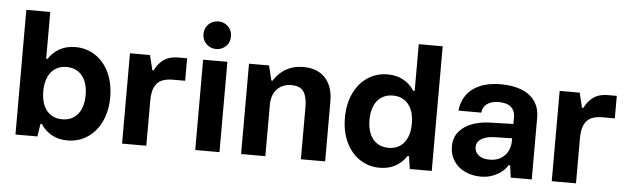

<svg xmlns="http://www.w3.org/2000/svg" viewBox="-48 -936 3672 1122"><g transform="rotate(5 1787.5 -375.0)"><path d="M208.8 -730V-435.4H68.4V-730ZM217.5 -73H208.8L197.3 1.3H68.6V-264.5L140.1 -269.3L208.5 -264.5Q208.5 -214.6 224.3 -180Q240.1 -145.5 267.9 -128.3Q295.6 -111 332 -111Q372 -111 400.1 -129.9Q428.3 -148.8 442.8 -183.4Q457.2 -218.1 457.2 -264.5L536.9 -269.3L601.2 -264.5Q601.2 -183.1 571.8 -121Q542.4 -58.9 490.6 -24.8Q438.9 9.4 373.6 9.4Q321.1 9.4 281.1 -12.9Q241.1 -35.3 217.5 -73ZM601.2 -264.5 536.9 -259.6 457.2 -264.5Q457.2 -310.8 442.8 -345.5Q428.3 -380.1 400.1 -399Q372 -417.9 332 -417.9Q295.6 -417.9 267.9 -400.6Q240.1 -383.4 224.3 -348.9Q208.5 -314.4 208.5 -264.5L140.1 -259.6L68.6 -264.5V-530.2H197.3L208.8 -455.9H217.5Q241.1 -493.7 281.1 -516Q321.1 -538.3 373.6 -538.3Q438.9 -538.3 490.6 -504.2Q542.4 -470 571.8 -407.9Q601.2 -345.8 601.2 -264.5Z M827.9 -442.8H840.3Q855.6 -473.1 875.7 -492.5Q895.8 -511.9 920.7 -520.9Q945.6 -529.9 977.9 -529.9H1029.1V-398H958.3Q916.9 -398 890.3 -385.6Q863.7 -373.1 849.9 -343.7Q836.1 -314.2 836.1 -263.6ZM832.6 -443.1 836.1 -302.4V0H693.8V-529.9H811.4Z M1265.3 -529.9V0H1123V-529.9ZM1112 -679.6Q1112 -703 1122.9 -721.3Q1133.9 -739.6 1152.4 -750Q1170.8 -760.4 1192.9 -760.4Q1214.9 -760.4 1233.3 -750Q1251.7 -739.7 1262.5 -721.4Q1273.2 -703 1273.2 -679.6Q1273.2 -656.2 1262.5 -637.7Q1251.7 -619.3 1233.3 -609Q1214.9 -598.6 1192.9 -598.6Q1170.8 -598.6 1152.4 -609Q1133.9 -619.3 1122.9 -637.7Q1112 -656.2 1112 -679.6Z M1530.9 -443.1 1534.4 -302.4V0H1392.1V-529.9H1509.7ZM1649.5 -426.9Q1617.6 -426.9 1591.6 -412.9Q1565.5 -398.9 1550 -370.8Q1534.4 -342.7 1534.4 -302.4L1530.9 -443.1H1538.3Q1556.6 -472.9 1582.1 -494.4Q1607.5 -515.8 1640.1 -527.1Q1672.7 -538.5 1712 -538.5Q1764.1 -538.5 1803 -517.6Q1841.9 -496.8 1863.5 -454.8Q1885.1 -412.8 1885.1 -352V0H1742.8V-310.5Q1742.8 -364.7 1722.7 -395.8Q1702.6 -426.9 1649.5 -426.9Z M2370.4 -730V-435.4H2510.8V-730ZM2361.7 -73H2370.4L2381.9 1.3H2510.6V-264.5L2439.1 -269.3L2370.7 -264.5Q2370.7 -214.6 2354.9 -180Q2339.1 -145.5 2311.3 -128.3Q2283.6 -111 2247.2 -111Q2207.2 -111 2179.1 -129.9Q2150.9 -148.8 2136.4 -183.4Q2122 -218.1 2122 -264.5L2042.3 -269.3L1978 -264.5Q1978 -183.1 2007.4 -121Q2036.8 -58.9 2088.6 -24.8Q2140.3 9.4 2205.6 9.4Q2258.1 9.4 2298.1 -12.9Q2338.1 -35.3 2361.7 -73ZM1978 -264.5 2042.3 -259.6 2122 -264.5Q2122 -310.8 2136.4 -345.5Q2150.9 -380.1 2179.1 -399Q2207.2 -417.9 2247.2 -417.9Q2283.6 -417.9 2311.3 -400.6Q2339.1 -383.4 2354.9 -348.9Q2370.7 -314.4 2370.7 -264.5L2439.1 -259.6L2510.6 -264.5V-530.2H2381.9L2370.4 -455.9H2361.7Q2338.1 -493.7 2298.1 -516Q2258.1 -538.3 2205.6 -538.3Q2140.3 -538.3 2088.6 -504.2Q2036.8 -470 2007.4 -407.9Q1978 -345.8 1978 -264.5Z M2615.4 -151.7Q2615.4 -205.1 2645.6 -240.1Q2675.7 -275.1 2723.4 -291.7Q2771.1 -308.3 2826.7 -309.9L2962 -313.7V-354.5Q2962 -391 2938 -412.5Q2914 -433.9 2865.7 -433.9Q2823.8 -433.9 2798.4 -415.9Q2773 -397.9 2768.8 -363.3L2635.4 -363.6Q2640.1 -415.4 2667.8 -454.8Q2695.5 -494.1 2746.2 -516.3Q2797 -538.5 2868.8 -538.5Q2937.8 -538.5 2989 -519.1Q3040.2 -499.7 3068.7 -460.1Q3097.1 -420.5 3097.1 -362V0H2973.7L2964.4 -71.1H2954.5Q2944.4 -51.8 2922 -33.2Q2899.6 -14.6 2867.6 -2.6Q2835.6 9.4 2798.3 9.4Q2747.2 9.4 2705.5 -10.4Q2663.8 -30.2 2639.6 -66.8Q2615.4 -103.4 2615.4 -151.7ZM2962 -215.2V-229.6L2860.4 -227.2Q2829.9 -226.6 2805.8 -218.8Q2781.6 -211 2767.7 -196.6Q2753.7 -182.1 2753.7 -161.6Q2753.7 -141.4 2764.1 -126.1Q2774.5 -110.7 2794 -102.3Q2813.6 -93.8 2840.8 -93.8Q2882.2 -93.8 2909.5 -111.7Q2936.7 -129.5 2949.4 -157.1Q2962 -184.8 2962 -215.2Z M3348.4 -442.8H3360.8Q3376.1 -473.1 3396.2 -492.5Q3416.3 -511.9 3441.2 -520.9Q3466.1 -529.9 3498.4 -529.9H3549.6V-398H3478.8Q3437.4 -398 3410.8 -385.6Q3384.2 -373.1 3370.4 -343.7Q3356.6 -314.2 3356.6 -263.6ZM3353.1 -443.1 3356.6 -302.4V0H3214.4V-529.9H3331.9Z"/></g></svg>

Font: Wand UI Pro
Style: Regular
Weight: 400
Designer: Andreas Faust
Version: Version 1.003;FEAKit 1.0